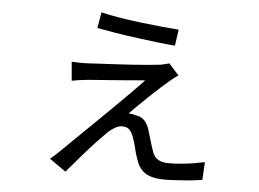

<svg xmlns="http://www.w3.org/2000/svg" viewBox="-50 -701 1099 816"><g transform="rotate(5 500.0 -293.0)"><path d="M351 -637Q382 -629 427.5 -621.5Q473 -614 522.5 -608Q572 -602 615 -598Q658 -594 684 -592L674 -523Q646 -525 603 -530Q560 -535 511 -541.5Q462 -548 416.5 -555.5Q371 -563 339 -569ZM700 -398Q690 -392 679.5 -383.5Q669 -375 662 -369Q652 -361 631 -342Q610 -323 585 -299.5Q560 -276 538 -254Q516 -232 503 -219Q509 -219 516.5 -218Q524 -217 531 -214Q558 -212 573.5 -193.5Q589 -175 595 -149Q599 -137 603.5 -121Q608 -105 613 -89.5Q618 -74 622 -63Q630 -42 647 -32.5Q664 -23 691 -23Q715 -23 743.5 -25.5Q772 -28 799 -32.5Q826 -37 844 -41L840 35Q828 37 809 39.5Q790 42 767.5 43.5Q745 45 722.5 46.5Q700 48 681 48Q628 48 599.5 31Q571 14 559 -23Q554 -35 549 -52.5Q544 -70 540 -87Q536 -104 532 -113Q525 -136 514 -149Q503 -162 481 -162Q466 -162 450.5 -153Q435 -144 421 -131Q410 -120 389.5 -99Q369 -78 345 -51Q321 -24 298 3Q275 30 257 51L187 2Q196 -5 203.5 -12Q211 -19 223 -30Q246 -53 279.5 -85.5Q313 -118 351.5 -155.5Q390 -193 429 -231.5Q468 -270 502.5 -304.5Q537 -339 561 -365Q547 -364 522.5 -362Q498 -360 469 -357.5Q440 -355 411 -353Q382 -351 357.5 -349Q333 -347 318 -346Q298 -344 280.5 -341.5Q263 -339 250 -336L243 -417Q257 -416 276 -415.5Q295 -415 314 -416Q328 -417 357 -418.5Q386 -420 423.5 -422Q461 -424 499.5 -426.5Q538 -429 570 -432Q602 -435 620 -437Q630 -439 640.5 -441.5Q651 -444 657 -446Z"/></g></svg>

Font: Noto Sans KR
Style: Regular
Weight: 400
Designer: Ryoko NISHIZUKA  (kana, bopomofo & ideographs); Paul D. Hunt (Latin, Greek & Cyrillic); Sandoll Communications , Soo-you
Foundry: Adobe
Version: Version 2.004-H2;hotconv 1.0.118;makeotfexe 2.5.65603